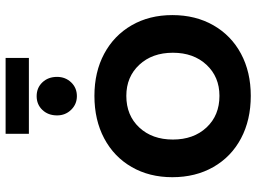

<svg xmlns="http://www.w3.org/2000/svg" viewBox="-132 -756 893 668"><g transform="rotate(-90 314.0 -421.5)"><path d="M596 -268Q596 -187 560.5 -125Q525 -63 461.5 -29Q398 5 315 5Q231 5 167 -29Q103 -63 67.5 -125Q32 -187 32 -268Q32 -348 67.5 -409.5Q103 -471 167 -505Q231 -539 315 -539Q398 -539 461.5 -505Q525 -471 560.5 -409.5Q596 -348 596 -268ZM163 -266Q163 -194 205 -149Q247 -104 315 -104Q381 -104 423 -149Q465 -194 465 -266Q465 -338 423 -383Q381 -428 315 -428Q247 -428 205 -383Q163 -338 163 -266ZM381 -669Q381 -640 362 -620Q343 -600 314 -600Q286 -600 266.5 -620Q247 -640 247 -669Q247 -700 266 -720Q285 -740 314 -740Q343 -740 362 -720Q381 -700 381 -669ZM183 -848H447V-767H183Z"/></g></svg>

Font: Gontserrat Medium
Style: Regular
Weight: 500
Designer: Julieta Ulanovsky
Foundry: Julieta Ulanovsky
Version: Version 6.001